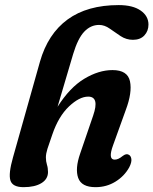

<svg xmlns="http://www.w3.org/2000/svg" viewBox="-20 -744 618 774"><path d="M191 -202Q177.5 -164 171.2 -144Q165 -124 165 -109.5Q165 -93.5 169.2 -80.2Q173.5 -67 173.5 -50.5Q173.5 -22 147 -5.8Q120.5 10.5 75 10.5Q30.5 10.5 22 -16.5Q13.5 -43.5 32.5 -110L141 -495Q173 -607.5 252.5 -665.5Q332 -723.5 458.5 -723.5Q515.5 -723.5 547 -701.5Q578.5 -679.5 578.5 -645Q578.5 -619 562 -601.2Q545.5 -583.5 516 -583.5Q489 -583.5 466.2 -598.5Q443.5 -613.5 422.5 -628.5Q401.5 -643.5 379.5 -643.5Q345.5 -643.5 319.8 -616.5Q294 -589.5 275 -526.5L212 -313.5Q261.5 -391.5 319.8 -426.5Q378 -461.5 433.5 -461.5Q494.5 -461.5 504 -416.2Q513.5 -371 487 -300.5L436 -159Q414.5 -100.5 442 -100.5Q449.5 -100.5 457 -103.8Q464.5 -107 475 -115.5Q489 -126 498.5 -120.5Q507.5 -116.5 509.5 -103.2Q511.5 -90 501 -69.5Q481.5 -34 445.5 -11.8Q409.5 10.5 365 10.5Q308.5 10.5 295.2 -26.8Q282 -64 303 -124.5L355.5 -278Q382 -354.5 335.5 -354.5Q300 -354.5 258 -314.8Q216 -275 191 -202Z"/></svg>

Font: Fraunces 72pt S100 SemiBold
Style: Italic
Weight: 600
Italic angle: -16°
Version: Version 1.000; ttfautohint (v1.8.3)